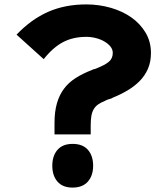

<svg xmlns="http://www.w3.org/2000/svg" viewBox="-20 -840 759 870"><path d="M664 -600Q664 -559 650 -527.5Q636 -496 612 -472Q588 -448 556.5 -429.5Q525 -411 490 -397Q488 -395 483.5 -393.5Q479 -392 473.5 -390.5Q468 -389 463.5 -387Q459 -385 458 -384Q438 -376 425 -367Q412 -358 404.5 -345Q397 -332 394 -314.5Q391 -297 391 -272V-231H227V-283Q227 -334 238 -372Q249 -410 270 -438Q291 -466 323 -486.5Q355 -507 397 -523Q399 -525 408 -527Q417 -529 419 -531Q455 -545 473 -560Q491 -575 491 -600Q491 -616 480.5 -629Q470 -642 453 -652Q436 -662 414.5 -667.5Q393 -673 371 -673Q311 -673 265.5 -649Q220 -625 178 -572L55 -683Q122 -753 198.5 -786.5Q275 -820 371 -820Q429 -820 482.5 -804.5Q536 -789 576 -760.5Q616 -732 640 -691.5Q664 -651 664 -600ZM402 -89Q402 -44 378 -17Q354 10 309 10Q264 10 240.5 -17Q217 -44 217 -89Q217 -134 240.5 -161Q264 -188 309 -188Q355 -188 378.5 -161Q402 -134 402 -89Z"/></svg>

Font: TypoPRO Sinkin Sans
Style: 700 Bold
Weight: 700
Designer: Keith Bates
Foundry: K-Type
Version: Sinkin Sans (version 1.0)  by Keith Bates   •   © 2014   www